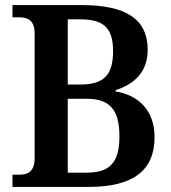

<svg xmlns="http://www.w3.org/2000/svg" viewBox="-20 -734 673 754"><path d="M29 0H329C503 0 587 -65 587 -195C587 -301 524 -360 434 -375V-380C503 -402 560 -448 560 -538C560 -661 472 -714 301 -714H29V-666H55C87 -666 116 -656 116 -603V-114C116 -62 92 -48 56 -48H29ZM295 -402H246V-658H294C384 -658 424 -628 424 -533C424 -441 389 -402 295 -402ZM320 -56H246V-346H322C415 -346 449 -298 449 -198C449 -93 409 -56 320 -56Z"/></svg>

Font: Noto Serif Khmer SemiCondensed SemiBold
Style: Regular
Weight: 600
Width: 4
Designer: Danh Hong and the Monotype Design Team
Foundry: Monotype Imaging Inc.
Version: Version 2.004